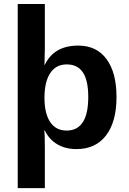

<svg xmlns="http://www.w3.org/2000/svg" viewBox="-20 -745 651 972"><path d="M69.8 -724.6H207V-499L205.1 -417H207Q253.4 -514.2 376 -514.2Q469.2 -514.2 519.5 -445.6Q569.8 -377 569.8 -253.9Q569.8 -128.4 516.8 -59.3Q463.9 9.8 367.2 9.8Q311.5 9.8 270.3 -14.4Q229 -38.6 207 -84H204.1Q207 -69.3 207 4.9V207.5H69.8ZM426.8 -253.9Q426.8 -337.9 399.7 -378.4Q372.6 -418.9 317.9 -418.9Q262.7 -418.9 233.9 -374.3Q205.1 -329.6 205.1 -250Q205.1 -170.4 234.1 -127.2Q263.2 -84 316.9 -84Q426.8 -84 426.8 -253.9Z"/></svg>

Font: Liberation Sans
Style: Bold
Weight: 700
Designer: Steve Matteson
Foundry: Ascender Corporation
Version: Version 2.1.5